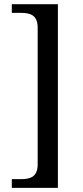

<svg xmlns="http://www.w3.org/2000/svg" viewBox="-20 -780 400 928"><path d="M37.1 127.9H259.8V-759.8H37.1V-717.8H80.1C125 -717.8 162.1 -708.5 162.1 -646V14.2C162.1 76.7 125 85.9 80.1 85.9H37.1Z"/></svg>

Font: The Erased English
Style: Regular
Weight: 400
Designer: Monotype Design team + ligartures altered by 180 Amsterdam
Foundry: Monotype Imaging Inc.
Version: Version 1.030;Glyphs 3.1.2 (3151)